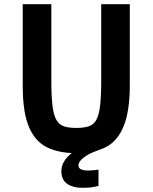

<svg xmlns="http://www.w3.org/2000/svg" viewBox="-20 -721 731 920"><path d="M345 13Q264 13 206.5 -14.5Q149 -42 119 -112Q89 -182 89 -307V-701H226V-335Q226 -259 231.5 -214Q237 -169 250.5 -146Q264 -123 287 -115.5Q310 -108 346 -108Q381 -108 404.5 -115.5Q428 -123 441 -145.5Q454 -168 459.5 -213.5Q465 -259 465 -335V-701H602V-315Q602 -187 572 -115Q542 -43 485 -15Q428 13 345 13ZM376 179Q329 179 301.5 159.5Q274 140 274 99Q274 74 287.5 52Q301 30 325 11.5Q349 -7 380 -21L451 -1Q407 14 381.5 33.5Q356 53 356 71Q356 85 368.5 90.5Q381 96 402 96Q418 96 435 94Q452 92 452 92V170Q452 170 430.5 174.5Q409 179 376 179Z"/></svg>

Font: Ruda ExtraBold
Style: Regular
Weight: 800
Designer: Mariela Monsalve and Angelina Sanchez
Foundry: Mariela Monsalve and Angelina Sanchez
Version: Version 2.000